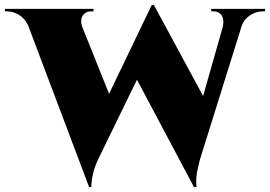

<svg xmlns="http://www.w3.org/2000/svg" viewBox="-69 -736 1094 778"><path d="M1005 -690H997Q962 -690 934 -666Q918 -652 911 -633L741 -89Q739 -81 736 -68L729 -37Q726 -15 726 -1Q726 13 727 22H717L486 -413L328 -89Q302 -33 301 22H292L45 -633Q31 -662 7.5 -676Q-16 -690 -41 -690H-49V-700H310V-690H301Q271 -690 261 -662Q260 -656 260 -648Q260 -640 264 -628L373 -356L546 -716L555 -715L754 -347L834 -628Q836 -639 836 -647.5Q836 -656 833 -666Q830 -676 820 -683Q810 -690 796 -690H787V-700H1005Z"/></svg>

Font: Cinzel Decorative Black
Style: Regular
Weight: 900
Designer: Natanael Gama
Version: Version 1.002;PS 001.002;hotconv 1.0.56;makeotf.lib2.0.21325